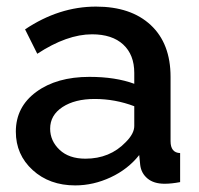

<svg xmlns="http://www.w3.org/2000/svg" viewBox="-20 -552 604 582"><path d="M28 -153Q28 -228 90 -273.5Q152 -319 251 -319Q330 -319 387 -298V-331Q387 -386 353.5 -417Q320 -448 259 -448Q183 -448 93 -389L56 -463Q159 -532 271 -532Q377 -532 437 -476Q497 -420 497 -319V-124Q497 -89 526 -88V0Q500 5 479 5Q446 5 427 -11Q408 -27 405 -52L402 -82Q368 -39 315.5 -14.5Q263 10 208 10Q130 10 79 -36.5Q28 -83 28 -153ZM361 -121Q387 -147 387 -170V-230Q329 -252 267 -252Q207 -252 169.5 -227.5Q132 -203 132 -162Q132 -125 160.5 -98Q189 -71 239 -71Q313 -71 361 -121Z"/></svg>

Font: Raleway-v4020 SemiBold
Style: Regular
Weight: 600
Designer: Matt McInerney, Pablo Impallari, Rodrigo Fuenzalida
Foundry: Matt McInerney, Pablo Impallari, Rodrigo Fuenzalida
Version: Version 4.020;PS 004.020;hotconv 1.0.88;makeotf.lib2.5.64775